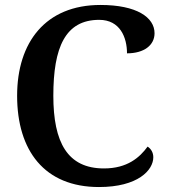

<svg xmlns="http://www.w3.org/2000/svg" viewBox="-20 -744 681 774"><path d="M379 10C536 10 598 -58 598 -110C598 -129 589 -144 575 -153C543 -109 493 -65 399 -65C252 -65 195 -170 195 -358C195 -553 243 -664 380 -664C464 -664 492 -593 492 -529C561 -529 603 -562 603 -610C603 -674 531 -724 385 -724C164 -724 49 -574 49 -358C49 -137 159 10 379 10Z"/></svg>

Font: Noto Serif SemiBold
Style: Regular
Weight: 600
Designer: Monotype Design Team
Foundry: Monotype Imaging Inc.
Version: Version 2.013